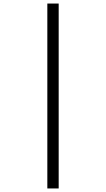

<svg xmlns="http://www.w3.org/2000/svg" viewBox="-20 -819 599 1083"><path d="M247 244H311V-799H247Z"/></svg>

Font: Noto Serif Malayalam Medium
Style: Regular
Weight: 500
Designer: Indian type Foundry, Jelle Bosma, Monotype Design Team
Foundry: Monotype Imaging Inc.
Version: Version 2.104